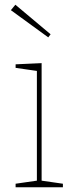

<svg xmlns="http://www.w3.org/2000/svg" viewBox="-20 -792 318 812"><path d="M156 -21 149 -29 246 -15V0H46V-15L143 -29L136 -21V-499L143 -491L46 -505V-520L156 -525ZM45 -772 194 -647 184 -634 26 -749Z"/></svg>

Font: Bitter Thin
Style: Regular
Weight: 100
Designer: Sol Matas, and Bitter project Authors
Foundry: Sol Matas
Version: Version 2.002